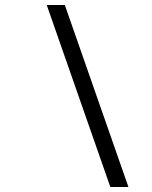

<svg xmlns="http://www.w3.org/2000/svg" viewBox="-20 -672 606 764"><path d="M166 -652 419 72H491L238 -652Z"/></svg>

Font: Charger Static
Style: Obl
Weight: 1000
Designer: Jasper
Foundry: KineticPlasma Fonts/Cannot Into Space Fonts
Version: Version 1.1